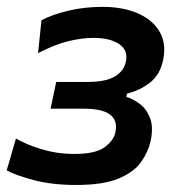

<svg xmlns="http://www.w3.org/2000/svg" viewBox="-24 -529 530 560"><path d="M198 10.5Q127.5 10.5 74.2 -3.8Q21 -18 -4.5 -32L22.5 -125Q51 -108 96.8 -94Q142.5 -80 192 -80Q255.5 -80 281.5 -99.8Q307.5 -119.5 312.5 -142.5Q327.5 -212 221 -212H123.5L140 -290H231.5Q283.5 -290 310.2 -305.5Q337 -321 343 -348.5Q350.5 -382.5 323.5 -400.5Q296.5 -418.5 249 -418.5Q214.5 -418.5 174.8 -408.8Q135 -399 87 -374L97 -470Q129.5 -487 176.2 -498Q223 -509 274.5 -509Q335 -509 378.2 -490Q421.5 -471 441.5 -436.5Q461.5 -402 452 -355Q443 -311 413.5 -288Q384 -265 346.5 -256L344.5 -246.5Q362 -241.5 382 -227.2Q402 -213 413 -186.5Q424 -160 415.5 -118Q408 -85 387 -55.8Q366 -26.5 321.2 -8Q276.5 10.5 198 10.5Z"/></svg>

Font: Commissioner Medium
Style: Italic
Weight: 500
Italic angle: -12°
Designer: Kostas Bartsokas
Foundry: Kostas Bartsokas
Version: Version 1.000; ttfautohint (v1.8.3)